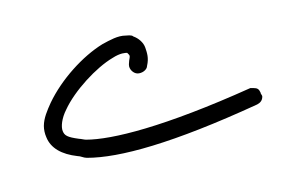

<svg xmlns="http://www.w3.org/2000/svg" viewBox="-20 -280 169 109"><path d="M51.3 -259.8C46.9 -259.8 42.5 -257.3 38.1 -254.9C26.9 -248 15.1 -234.9 8.8 -221.7C6.8 -217.3 4.9 -212.9 4.9 -208.5C4.9 -206.5 5.4 -204.1 6.3 -202.1C8.8 -195.8 15.1 -192.4 23.9 -191.4C25.9 -191.4 27.3 -190.4 29.3 -190.4C47.9 -190.4 78.1 -198.7 126 -220.7C127.9 -221.7 128.9 -223.1 128.9 -225.1C128.9 -226.1 127.9 -226.6 127.9 -227.5C127 -229.5 126 -230 124 -230H122.1C73.2 -208 43.5 -200.7 28.8 -200.7C27.8 -200.7 25.9 -201.2 24.9 -201.2C18.1 -202.1 16.6 -203.1 15.6 -205.6C14.6 -208 15.1 -212.9 17.6 -217.8C22.5 -228.5 34.7 -241.7 43.9 -247.1C48.3 -250 51.3 -250 52.2 -250L53.2 -249C54.2 -248 53.2 -246.6 53.2 -243.7V-243.2C53.2 -240.7 55.7 -238.3 58.1 -238.3C60.5 -238.3 63.5 -240.2 63.5 -242.7C64.5 -247.1 63.5 -250 62.5 -252.9C61.5 -255.9 58.6 -258.3 55.7 -259.3C54.7 -260.3 52.2 -259.8 51.3 -259.8Z"/></svg>

Font: Oshawa
Style: Regular
Weight: 400
Designer: Sadat Fauzi
Foundry: Intuisi Creative
Version: Version 001.000